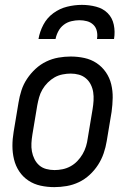

<svg xmlns="http://www.w3.org/2000/svg" viewBox="-20 -760 540 788"><path d="M203 8Q174 8 146.5 2Q119 -4 96.5 -19Q74 -34 59 -56.5Q44 -79 37.5 -106Q31 -133 31 -161.5Q31 -190 36 -219L56 -339Q60 -364 68 -389Q76 -414 91 -436.5Q106 -459 126 -477.5Q146 -496 170 -507.5Q194 -519 219.5 -523.5Q245 -528 270 -528Q299 -528 326.5 -522Q354 -516 376.5 -501Q399 -486 414.5 -463.5Q430 -441 436.5 -414Q443 -387 442.5 -358.5Q442 -330 438 -301L418 -181Q414 -156 405.5 -131Q397 -106 382.5 -83.5Q368 -61 348 -42.5Q328 -24 304 -12.5Q280 -1 254 3.5Q228 8 203 8ZM204 -62Q220 -62 237 -65.5Q254 -69 269.5 -77.5Q285 -86 297.5 -99Q310 -112 319 -127.5Q328 -143 333 -159.5Q338 -176 340 -192L360 -312Q363 -330 364 -347.5Q365 -365 362.5 -381.5Q360 -398 352.5 -413Q345 -428 332.5 -438.5Q320 -449 304 -453.5Q288 -458 270 -458Q254 -458 236.5 -454.5Q219 -451 204 -442.5Q189 -434 176 -421Q163 -408 154 -392.5Q145 -377 140.5 -360.5Q136 -344 133 -328L113 -208Q110 -190 109 -172.5Q108 -155 111 -138.5Q114 -122 121.5 -107Q129 -92 141 -81.5Q153 -71 169.5 -66.5Q186 -62 204 -62ZM138 -600Q143 -630 158 -658.5Q173 -687 199 -706Q225 -725 255.5 -732.5Q286 -740 316 -740Q346 -740 374.5 -732.5Q403 -725 422 -706Q441 -687 447 -658.5Q453 -630 448 -600H378Q381 -616 377.5 -632Q374 -648 363 -658.5Q352 -669 337 -673Q322 -677 306 -677Q290 -677 273 -673Q256 -669 242 -658.5Q228 -648 219.5 -632Q211 -616 208 -600Z"/></svg>

Font: Iosevka
Style: Italic
Weight: 400
Italic angle: -9°
Monospace: yes
Designer: Belleve Invis
Foundry: Belleve Invis
Version: Version 32.5.0; ttfautohint (v1.8.4)